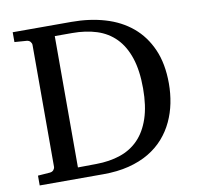

<svg xmlns="http://www.w3.org/2000/svg" viewBox="-76 -750 848 828"><g transform="rotate(-10 348.0 -335.5)"><path d="M543.9 -335Q543.9 -413.6 525.6 -468.5Q507.3 -523.4 473.4 -557.9Q439.5 -592.3 391.4 -607.7Q343.3 -623 284.2 -623H208V-47.9L289.1 -48.8Q346.7 -49.3 393.8 -65.2Q440.9 -81.1 474.1 -115.2Q507.3 -149.4 525.6 -203.6Q543.9 -257.8 543.9 -335ZM657.2 -336.9Q657.2 -293 648.9 -251.2Q640.6 -209.5 623 -171.9Q605.5 -134.3 577.9 -102.8Q550.3 -71.3 511.7 -48.3Q473.1 -25.4 423.1 -12.7Q373 0 310.1 0H32.2V-43L85 -46.9Q95.7 -47.9 101.3 -54.7Q106.9 -61.5 106.9 -68.8V-602.1Q106.9 -609.4 101.3 -616.2Q95.7 -623 85 -624L32.2 -627.9V-670.9H290Q368.7 -670.9 436 -651.1Q503.4 -631.3 552.5 -590.3Q601.6 -549.3 629.4 -486.3Q657.2 -423.3 657.2 -336.9Z"/></g></svg>

Font: BabelStone Ogham Bound
Style: Italic
Weight: 400
Italic angle: -30°
Designer: Andrew West
Foundry: BabelStone
Version: Version 2.02 March 14, 2022